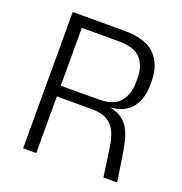

<svg xmlns="http://www.w3.org/2000/svg" viewBox="-118 -742 804 846"><g transform="rotate(20 284.0 -319.5)"><path d="M457.5 0 438.5 -133Q433 -172 420.5 -201.5Q408 -231 381.2 -248.2Q354.5 -265.5 306 -265.5H123.5V-315.5L319.5 -316Q390 -316 419.5 -351.2Q449 -386.5 449 -445.5V-462Q449 -521 418.5 -554Q388 -587 317 -587H121V-639H325Q423 -639 467.5 -594Q512 -549 512 -471.5V-453.5Q512 -389.5 480.8 -347.8Q449.5 -306 376.5 -299.5L376 -293.5L349 -303.5Q404 -299.5 434 -279Q464 -258.5 478.2 -223.2Q492.5 -188 500 -140L522 0ZM81 0V-639H142.5V-299.5V-275.5V0Z"/></g></svg>

Font: Anek Latin Light
Style: Regular
Weight: 300
Designer: Yesha Goshar
Foundry: Ek Type
Version: Version 1.003